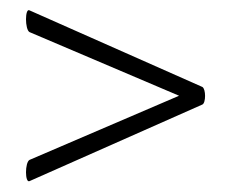

<svg xmlns="http://www.w3.org/2000/svg" viewBox="-20 -421 447 371"><path d="M371 -253 37 -401C28 -406 28 -364 37 -359L326 -236L37 -112C28 -107 28 -67 37 -71L371 -219C378 -222 378 -249 371 -253Z"/></svg>

Font: Cormorant SC
Style: Regular
Weight: 400
Designer: Christian Thalmann (Catharsis Fonts)
Version: Version 1.000;PS 001.000;hotconv 1.0.70;makeotf.lib2.5.58329